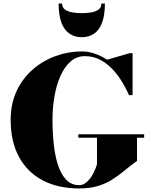

<svg xmlns="http://www.w3.org/2000/svg" viewBox="-20 -1049 839 1079"><path d="M420 -294.5H790V-275H750V-145Q712.5 -117.5 679.5 -90.2Q646.5 -63 611 -40.2Q575.5 -17.5 530.8 -3.8Q486 10 425 10Q306 10 219.8 -35.5Q133.5 -81 86.8 -167.2Q40 -253.5 40 -375Q40 -466 73.5 -537.5Q107 -609 164 -658.5Q221 -708 292.5 -734Q364 -760 440 -760Q476.5 -760 512.8 -747.5Q549 -735 582 -713.5L708 -750H725V-514.5H705Q690 -549 667.2 -587Q644.5 -625 613.5 -658.5Q582.5 -692 543.5 -712.8Q504.5 -733.5 457.5 -733.5Q411 -733.5 376.8 -703.5Q342.5 -673.5 319.8 -622.5Q297 -571.5 286 -507.5Q275 -443.5 275 -375Q275 -307 281.8 -241.5Q288.5 -176 305.2 -123.5Q322 -71 351.2 -39.8Q380.5 -8.5 425 -8.5Q441.5 -8.5 456.2 -17.8Q471 -27 484 -43.2Q497 -59.5 507.2 -80.8Q517.5 -102 525 -125V-275H420ZM439.5 -840Q399.5 -840 370.2 -860Q341 -880 325.2 -921.8Q309.5 -963.5 309.5 -1029H329Q329 -1007 345.2 -995.2Q361.5 -983.5 387 -979.2Q412.5 -975 439.5 -975Q466.5 -975 492 -979.2Q517.5 -983.5 533.8 -995.2Q550 -1007 550 -1029H569.5Q569.5 -963.5 553.8 -921.8Q538 -880 508.8 -860Q479.5 -840 439.5 -840Z"/></svg>

Font: Bodoni Moda 11pt Black
Style: Regular
Weight: 900
Designer: Owen Earl
Foundry: indestructible type
Version: Version 2.004